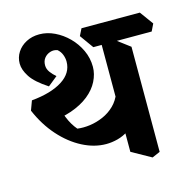

<svg xmlns="http://www.w3.org/2000/svg" viewBox="-103 -766 909 909"><g transform="rotate(-15 351.0 -312.0)"><path d="M98 -249 36 -324 53 -370Q149 -379 204 -414Q259 -449 259 -505Q259 -522 252.5 -539Q246 -556 232 -568Q214 -575 196 -569Q178 -563 167 -549Q156 -535 156 -514Q156 -496 167.5 -480Q179 -464 195 -451L148 -413Q88 -452 65 -487Q42 -522 42 -553Q42 -583 58 -608Q74 -633 102.5 -648Q131 -663 167 -663Q205 -663 241.5 -645.5Q278 -628 307.5 -598.5Q337 -569 355 -530.5Q373 -492 373 -449Q373 -414 355.5 -379Q338 -344 303 -316Q268 -288 216.5 -270Q165 -252 98 -249ZM340 -79Q282 -79 224 -109Q166 -139 117 -194Q68 -249 36 -324L165 -325Q171 -290 186.5 -251.5Q202 -213 226 -185Q255 -181 288 -185.5Q321 -190 353 -204Q385 -218 409.5 -242Q434 -266 447 -301L498 -158Q478 -129 451.5 -111.5Q425 -94 396.5 -86.5Q368 -79 340 -79ZM535 39 440 -14V-581L485 -560L574 -493V22ZM399 -538 351 -605 368 -639H654L702 -573L685 -538Z"/></g></svg>

Font: Eczar SemiBold
Style: Regular
Weight: 600
Designer: Vaibhav Singh
Foundry: Rosetta Type Foundry
Version: Version 2.000